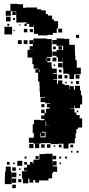

<svg xmlns="http://www.w3.org/2000/svg" viewBox="-20 -811 463 998"><path d="M101 -695V-694H65V-723H64V-753H36V-729H10V-755H34V-791H72V-789H100V-770H113V-772H173V-763H194V-757H218V-738H229V-730H251V-710H261V-701H282V-663H275V-640H255V-630H228V-627H178V-635H156V-683H154V-671H132V-687H119V-676H107V-688H118V-695ZM44 -751H62V-733H44ZM11 -724H35V-700H11ZM48 -717H58V-707H48ZM28 -687V-677H18V-687ZM80 -679V-685H86V-679ZM3 -672H43V-632H3ZM283 -662H303V-642H283ZM104 -643V-661H122V-643ZM151 -660V-644H135V-660ZM50 -649V-655H56V-649ZM375 -630H391V-614H375ZM407 -268H396V-249H370V-263H367V-248H346V-246H367V-226H377V-213H394V-196H407V-148H385V-140H377V-118H373V-92H369V-66H341V-64H336V-39H310V-64H283V-62H243V-67H191V-64H155V-69H130V-95H155V-100H156V-119H150V-165H157V-188H189V-186H211V-193H194V-211H211V-223H194V-241H212V-224H219V-246H238V-253H224V-271H241V-274H215V-280H191V-304H213V-307H188V-335H186V-364H185V-387H178V-433H164V-451H180V-454H155V-477H148V-512H123V-552H151V-553H134V-571H151V-582H133V-602H153V-584H154V-611H222V-608H249V-549H250V-515H223V-512H222V-495H224V-511H242V-493H226V-487H248V-460H251V-454H275V-430H256V-426H277V-398H256V-395H276V-376H282V-393H304V-374H315V-369H340V-348H342V-363H364V-345H370V-365H396V-340H401V-316H407ZM274 -603V-611H312V-609H340V-578H369V-549H370V-521H372V-498H379V-459H400V-425H371V-424H365V-400H341V-424H335V-428H309V-455H306V-512H305V-490H281V-513H274V-521H252V-543H274V-551H303V-552H308V-573H274V-581H252V-603ZM93 -582H73V-602H93ZM103 -602H123V-582H103ZM284 -553V-571H302V-553ZM256 -555V-569H270V-555ZM253 -512H273V-492H253ZM282 -483H304V-461H282ZM267 -476V-468H259V-476ZM182 -437H185V-449H182ZM286 -435V-449H300V-435ZM303 -402H283V-422H303ZM373 -422H393V-402H373ZM315 -420H331V-404H315ZM391 -390V-374H375V-390ZM358 -387V-377H348V-387ZM327 -386V-378H319V-386ZM195 -254V-270H211V-254ZM387 -236V-228H379V-236ZM220 -180H217V-158H235V-159H220ZM190 -119V-100H191V-97H217V-126H196V-122H213V-102H193V-119ZM132 -63H154V-41H132ZM162 -63H184V-41H162ZM194 -43V-61H212V-43ZM224 -43V-61H242V-43ZM300 -45H286V-59H300ZM360 -45H346V-59H360ZM259 -48V-56H267V-48ZM388 -17H378V-27H388ZM357 -18H349V-26H357ZM274 49H255V54H277V82H255V90H251V116H232V127H183V138H163V125H153V138H133V118H127V142H99V117H94V79H120V76H105V60H120V45H136V31H150V39H154V19H182V17H185V-10H213V-12H253V27H274ZM272 17H254V-1H272ZM181 0V16H165V0ZM118 3V13H108V3ZM298 13H288V3H298ZM328 13H318V3H328ZM70 25H96V51H70ZM252 28H251V46H252ZM30 31V45H16V31ZM106 45V31H120V45ZM57 42H49V34H57ZM297 42H289V34H297ZM36 81H40V110H41V146H5V110H6V81H10V55H36ZM62 77H44V59H62ZM79 64H87V72H79ZM65 110H41V86H65ZM87 102H79V94H87ZM64 139H42V117H64ZM91 136H75V120H91ZM62 167H44V149H62Z"/></svg>

Font: Rubik-Storm
Style: Regular
Weight: 400
Designer: NaN (generative design), Hubert & Fischer (Rubik source font outlines)
Foundry: NaN, Hubert & Fischer
Version: Version 1.000